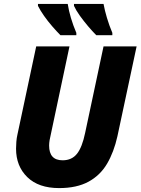

<svg xmlns="http://www.w3.org/2000/svg" viewBox="-20 -951 718 981"><path d="M282 10Q177 10 119.5 -46Q62 -102 62 -191Q62 -207 63.5 -226.5Q65 -246 69 -263L165 -714H335L240 -266Q236 -250 233.5 -235Q231 -220 231 -207Q231 -132 300 -132Q347 -132 373.5 -165.5Q400 -199 415 -272L509 -714H678L580 -255Q562 -174 527 -114.5Q492 -55 432 -22.5Q372 10 282 10ZM472 -771Q452 -791 430 -817Q408 -843 388.5 -870Q369 -897 358 -921V-931H509Q515 -898 526.5 -859.5Q538 -821 554 -783V-771ZM289 -771Q269 -791 246.5 -817Q224 -843 205 -870Q186 -897 174 -921V-931H326Q337 -861 370 -783V-771Z"/></svg>

Font: Noto Sans Disp ExtBd
Style: Italic
Weight: 800
Italic angle: -12°
Designer: Monotype Design Team
Foundry: Monotype Imaging Inc.
Version: Version 2.000;GOOG;noto-source:20170915:90ef993387c0